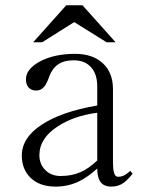

<svg xmlns="http://www.w3.org/2000/svg" viewBox="-20 -688 540 726"><path d="M481.4 -31.2 472.7 -42Q459 -29.3 446.3 -23.4Q437.5 -19.5 426.8 -19.5Q415 -19.5 411.1 -35.2Q407.2 -48.8 407.2 -73.2V-350.6Q407.2 -415 367.2 -450.2Q329.1 -484.4 263.7 -484.4Q186.5 -484.4 131.8 -456.1Q78.1 -426.8 78.1 -388.7Q78.1 -368.2 87.9 -357.4Q97.7 -345.7 117.2 -345.7Q134.8 -345.7 146.5 -359.4Q154.3 -368.2 162.1 -387.7Q174.8 -426.8 198.2 -443.4Q220.7 -460 258.8 -460Q301.8 -460 325.2 -432.6Q347.7 -407.2 347.7 -360.4V-289.1Q210.9 -265.6 136.7 -215.8Q62.5 -167 62.5 -99.6Q62.5 -48.8 94.7 -16.6Q128.9 17.6 190.4 17.6Q237.3 17.6 278.3 -2Q312.5 -18.6 347.7 -50.8Q347.7 -20.5 357.4 -3.9Q370.1 17.6 401.4 17.6Q427.7 17.6 448.2 2.9Q462.9 -7.8 481.4 -31.2ZM347.7 -261.7V-81.1Q314.5 -49.8 284.2 -37.1Q252 -22.5 209 -22.5Q173.8 -22.5 151.4 -44.9Q128.9 -67.4 128.9 -101.6Q128.9 -165 198.2 -210Q258.8 -250 347.7 -261.7ZM417 -528.3 292 -668H230.5L105.5 -528.3H139.6L260.7 -604.5L382.8 -528.3Z"/></svg>

Font: Batang
Style: Regular
Weight: 400
Version: Version 2.21